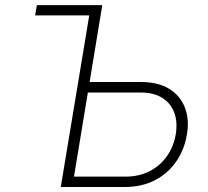

<svg xmlns="http://www.w3.org/2000/svg" viewBox="-20 -748 831 768"><path d="M120.6 -686.5 127.4 -727.5H351.1L343.8 -686.5ZM323.7 -419.9H545.4Q612.3 -419.9 656.5 -392.8Q700.7 -365.7 719.2 -318.6Q737.8 -271.5 728 -211.9Q717.8 -148.9 684.3 -101.1Q650.9 -53.2 598.6 -26.6Q546.4 0 479.5 0H223.1L343.8 -727.5H389.2L275.9 -41.5H482.4Q535.6 -41.5 577.9 -63Q620.1 -84.5 647.5 -123Q674.8 -161.6 683.1 -211.4Q690.9 -259.3 677.2 -296.9Q663.6 -334.5 629.6 -356.2Q595.7 -377.9 542.5 -377.9H316.4Z"/></svg>

Font: Inter 18pt ExtraLight
Style: Italic
Weight: 250
Italic angle: -9.3988°
Designer: Rasmus Andersson
Foundry: rsms
Version: Version 4.001;git-66647c0bb